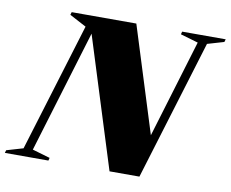

<svg xmlns="http://www.w3.org/2000/svg" viewBox="-130 -815 1098 914"><g transform="rotate(10 419.0 -357.5)"><path d="M162 -13.5 158.5 0H-52L-48 -13.5L32 -37L222 -658.5L141 -701.5L145 -715H457.5L618 -203.5L761 -676.5L675.5 -701.5L679 -715H889.5L885.5 -701.5L805.5 -678L598.5 0H454L256 -630.5L76.5 -38.5Z"/></g></svg>

Font: Newsreader 72pt ExtraBold
Style: Italic
Weight: 800
Italic angle: -17°
Designer: Hugues Gentile
Foundry: Production Type
Version: Version 1.003; ttfautohint (v1.8.3)